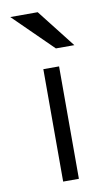

<svg xmlns="http://www.w3.org/2000/svg" viewBox="-86 -795 492 841"><g transform="rotate(-10 160.0 -375.0)"><path d="M195 -500H125V0H195ZM22 -750 195 -580H277L144 -750Z"/></g></svg>

Font: altertype_V2
Style: Regular
Weight: 400
Designer: Simon Renaud
Version: Version 2.001;Glyphs 3.1.2 (3151)